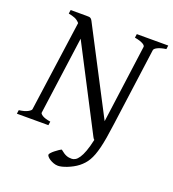

<svg xmlns="http://www.w3.org/2000/svg" viewBox="-144 -725 919 1020"><g transform="rotate(20 316.0 -214.5)"><path d="M628.9 -594.2Q596.7 -589.4 580.3 -580.8Q564 -572.3 563 -564L502.9 -120.6Q497.1 -77.1 491.5 -43.7Q485.8 -10.3 479.5 15.1Q473.1 40.5 466.1 59.3Q459 78.1 450.4 92.8Q441.9 107.4 431.4 118.9Q420.9 130.4 408.2 140.6Q395 150.9 379.6 159.2Q364.3 167.5 349.4 173.3Q334.5 179.2 321.3 182.4Q308.1 185.5 299.3 185.5Q286.1 185.5 273.7 180.9Q261.2 176.3 251.7 170.2Q242.2 164.1 236.8 157.5Q231.4 150.9 231.9 146.5Q232.4 142.6 239 135.3Q245.6 127.9 254.9 120.6Q264.2 113.3 273.7 106.7Q283.2 100.1 289.6 97.7Q300.3 106.4 308.8 112.1Q317.4 117.7 325 120.6Q332.5 123.5 339.8 124.5Q347.2 125.5 355.5 125.5Q364.7 125.5 375 119.6Q385.3 113.8 395.5 98.6Q405.8 83.5 415.5 57.1Q425.3 30.8 434.1 -9.8Q429.7 -12.7 424.8 -22L182.1 -490.2L122.1 -50.8Q120.6 -44.9 134.3 -35.6Q147.9 -26.4 181.2 -21L178.2 0H0L2.9 -21Q36.1 -25.4 52.5 -34.7Q68.8 -43.9 69.8 -50.8L141.1 -563.5Q128.4 -578.1 113.3 -584.2Q98.1 -590.3 77.1 -594.2L80.1 -615.2H167Q177.7 -615.2 183.8 -614.7Q189.9 -614.3 194.6 -610.6Q199.2 -606.9 203.4 -599.1Q207.5 -591.3 214.8 -577.1L451.7 -122.1L511.2 -564Q511.7 -566.9 508.8 -571Q505.9 -575.2 498.8 -579.3Q491.7 -583.5 480 -587.4Q468.3 -591.3 451.2 -594.2L454.1 -615.2H631.8Z"/></g></svg>

Font: Gentium Plus APac
Style: Italic
Weight: 400
Italic angle: -8°
Designer: J. Victor Gaultney, Annie Olsen, Iska Routamaa, Becca Hirsbrunner
Foundry: SIL International
Version: Version 5.000